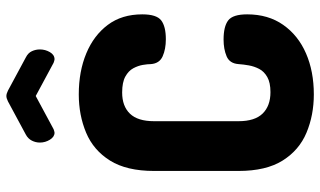

<svg xmlns="http://www.w3.org/2000/svg" viewBox="-221 -777 1004 602"><g transform="rotate(-90 281.0 -476.0)"><path d="M286 6Q221 6 166 -17Q111 -40 78.5 -92Q46 -144 46 -230V-495Q46 -581 78.5 -633Q111 -685 166 -708Q221 -731 286 -731Q358 -731 414.5 -707.5Q471 -684 504 -640Q537 -596 537 -532Q537 -487 518 -472.5Q499 -458 459 -458Q428 -458 405.5 -468Q383 -478 381 -505Q381 -515 378.5 -530Q376 -545 368 -560Q360 -575 342 -585Q324 -595 292 -595Q249 -595 225.5 -570.5Q202 -546 202 -495V-230Q202 -179 226 -154.5Q250 -130 293 -130Q323 -130 340.5 -140Q358 -150 366 -165.5Q374 -181 377 -198Q380 -215 381 -230Q383 -258 405.5 -267.5Q428 -277 458 -277Q499 -277 518 -262.5Q537 -248 537 -203Q537 -137 504 -90Q471 -43 414.5 -18.5Q358 6 286 6ZM166 -807Q153 -807 144 -821.5Q135 -836 135 -853Q135 -866 141 -878Q147 -890 160 -897L264 -953Q274 -958 281 -958Q288 -958 298 -953L402 -897Q416 -890 421.5 -878Q427 -866 427 -853Q427 -836 418.5 -821.5Q410 -807 396 -807Q394 -807 391 -808Q388 -809 385 -810L281 -866L177 -810Q174 -809 171 -808Q168 -807 166 -807Z"/></g></svg>

Font: Dosis ExtraLight ExtraBold
Style: Regular
Weight: 800
Version: Version 3.001; ttfautohint (v1.8.2)